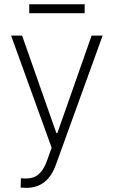

<svg xmlns="http://www.w3.org/2000/svg" viewBox="-20 -701 545 920"><path d="M88.9 198.2H79.1L80.1 153.3L102.5 154.3Q124 154.3 141.1 148.4Q158.2 142.6 175 124Q191.9 105.5 205.1 69.3L227.5 6.8L33.2 -530.3H85.9L250 -63.5H254.9L418.9 -530.3H471.7L248 87.9Q208.5 199.2 105.5 199.2Q93.8 199.2 88.9 198.2ZM385.7 -637.7H120.1V-680.7H385.7Z"/></svg>

Font: Pretendard GOV ExtraLight
Style: Regular
Weight: 200
Designer: Base glyphs from Inter by Rasmus Andersson; Hangeul glyphs from Noto Sans CJK(Source Han Sans) by Jang Soo-young and Kan
Foundry: Kil Hyung-jin
Version: Version 1.309